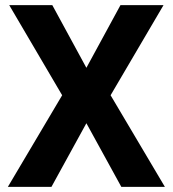

<svg xmlns="http://www.w3.org/2000/svg" viewBox="-20 -731 675 751"><path d="M184.6 -710.9H16.1L223.1 -358.4L10.7 0H181.2L317.9 -249L454.6 0H625L412.6 -358.4L619.6 -710.9H451.2L317.9 -465.8Z"/></svg>

Font: Shabnam
Style: Bold
Weight: 700
Foundry: DejaVu fonts team - Redesigned by Saber Rastikerdar - Based on Vazir font
Version: Version 5.0.1